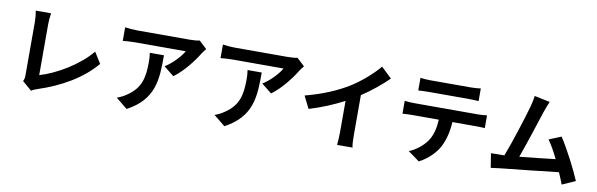

<svg xmlns="http://www.w3.org/2000/svg" viewBox="-54 -1340 6009 1934"><g transform="rotate(10 2950.0 -373.0)"><path d="M195 -40 290 42C313 27 335 20 349 15C585 -62 792 -181 929 -345L858 -458C730 -302 507 -174 344 -127C344 -203 344 -536 344 -647C344 -686 348 -722 354 -761H197C203 -732 208 -685 208 -647C208 -536 208 -180 208 -105C208 -82 207 -65 195 -40Z M1955 -677 1876 -751C1857 -745 1802 -742 1774 -742C1721 -742 1297 -742 1235 -742C1193 -742 1151 -746 1113 -752V-613C1160 -617 1193 -620 1235 -620C1297 -620 1696 -620 1756 -620C1730 -571 1652 -483 1572 -434L1676 -351C1774 -421 1869 -547 1916 -625C1925 -640 1944 -664 1955 -677ZM1547 -542H1402C1407 -510 1409 -483 1409 -452C1409 -288 1385 -182 1258 -94C1221 -67 1185 -50 1153 -39L1270 56C1542 -90 1547 -294 1547 -542Z M2955 -677 2876 -751C2857 -745 2802 -742 2774 -742C2721 -742 2297 -742 2235 -742C2193 -742 2151 -746 2113 -752V-613C2160 -617 2193 -620 2235 -620C2297 -620 2696 -620 2756 -620C2730 -571 2652 -483 2572 -434L2676 -351C2774 -421 2869 -547 2916 -625C2925 -640 2944 -664 2955 -677ZM2547 -542H2402C2407 -510 2409 -483 2409 -452C2409 -288 2385 -182 2258 -94C2221 -67 2185 -50 2153 -39L2270 56C2542 -90 2547 -294 2547 -542Z M3012 -389 3075 -263C3198 -299 3325 -353 3428 -407V-87C3428 -43 3424 20 3421 44H3579C3572 19 3570 -43 3570 -87V-491C3667 -555 3763 -633 3839 -708L3731 -811C3666 -732 3552 -632 3449 -568C3338 -500 3191 -435 3012 -389Z M4131 -767V-638C4162 -640 4204 -642 4239 -642C4301 -642 4582 -642 4640 -642C4675 -642 4714 -640 4748 -638V-767C4714 -762 4674 -760 4640 -760C4582 -760 4301 -760 4238 -760C4205 -760 4164 -762 4131 -767ZM4015 -511V-380C4043 -382 4081 -384 4111 -384H4386C4382 -300 4365 -225 4324 -163C4284 -105 4214 -47 4143 -20L4260 65C4349 20 4426 -58 4461 -127C4497 -197 4519 -281 4525 -384H4766C4794 -384 4832 -383 4857 -381V-511C4830 -507 4787 -505 4766 -505C4706 -505 4173 -505 4111 -505C4080 -505 4045 -508 4015 -511Z M5072 -144C5039 -143 4996 -143 4962 -143L4985 3C5017 -1 5054 -6 5079 -9C5205 -22 5508 -54 5670 -73C5689 -30 5705 11 5718 45L5853 -15C5807 -127 5705 -323 5634 -431L5509 -380C5542 -336 5579 -269 5614 -197C5513 -185 5371 -169 5249 -157C5298 -291 5380 -545 5412 -643C5427 -687 5442 -724 5455 -754L5296 -787C5292 -753 5286 -722 5272 -671C5243 -567 5157 -293 5099 -145Z"/></g></svg>

Font: Noto Sans JP
Style: Bold
Weight: 700
Designer: Ryoko NISHIZUKA 西塚涼子 (kana, bopomofo & ideographs); Paul D. Hunt (Latin, Greek & Cyrillic); Sandoll Communications 산돌커뮤니
Foundry: Adobe
Version: Version 2.004;hotconv 1.0.118;makeotfexe 2.5.65603